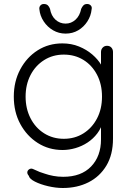

<svg xmlns="http://www.w3.org/2000/svg" viewBox="-20 -740 664 960"><path d="M292 -523Q337 -523 375 -507.5Q413 -492 441.5 -467.5Q470 -443 486 -415.5Q502 -388 502 -363L485 -387V-480Q485 -493 493.5 -502Q502 -511 515 -511Q529 -511 537 -502Q545 -493 545 -480V-47Q545 33 512 88Q479 143 422.5 171.5Q366 200 294 200Q259 200 220.5 191Q182 182 154.5 168Q127 154 124 139Q116 130 116.5 121.5Q117 113 125 107Q135 100 146 105.5Q157 111 179 120Q189 123 206 129Q223 135 246.5 139.5Q270 144 296 144Q386 144 435.5 92.5Q485 41 485 -43V-139L496 -136Q487 -100 466.5 -73Q446 -46 418 -27.5Q390 -9 357.5 0.5Q325 10 293 10Q224 10 169 -25Q114 -60 81.5 -120Q49 -180 49 -257Q49 -333 81.5 -393.5Q114 -454 168.5 -488.5Q223 -523 292 -523ZM299 -467Q244 -467 200.5 -439.5Q157 -412 132.5 -364.5Q108 -317 108 -257Q108 -197 132.5 -149Q157 -101 200.5 -73.5Q244 -46 299 -46Q354 -46 397 -73Q440 -100 465 -147.5Q490 -195 490 -257Q490 -319 465 -366.5Q440 -414 397 -440.5Q354 -467 299 -467ZM308 -572Q274 -572 245.5 -588.5Q217 -605 198.5 -633Q180 -661 177 -693Q175 -704 181.5 -712Q188 -720 199 -720Q212 -720 219 -713.5Q226 -707 230 -696Q236 -661 257.5 -641.5Q279 -622 308 -622Q336 -622 357.5 -641.5Q379 -661 386 -696Q391 -707 397.5 -713.5Q404 -720 416 -720Q427 -720 434 -712.5Q441 -705 438 -693Q435 -661 417 -633Q399 -605 371 -588.5Q343 -572 308 -572Z"/></svg>

Font: zvoove
Style: Regular
Weight: 400
Designer: Vernon Adams (Nunito) & Andrew Paglinawan (Quicksand)
Foundry: zvoove
Version: Version 3.006